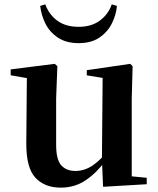

<svg xmlns="http://www.w3.org/2000/svg" viewBox="-20 -835 718 871"><path d="M255.7 16.2Q182.1 16.2 140.2 -29.3Q98.3 -74.7 99.3 -187.9L102 -497.7L132 -475.4L28.4 -493.5V-520.2L228 -545.4L240.2 -534.8L234.7 -388.7V-177.8Q234.7 -111 257.7 -85.3Q280.7 -59.5 321.8 -59.5Q364.7 -59.5 402.5 -85.8Q440.3 -112.1 469.6 -153.8L503.2 -103H456Q418.4 -51 368.8 -17.4Q319.2 16.2 255.7 16.2ZM447.6 12.4 442.4 -109.4V-111.9L445.6 -481.6L373.7 -493.2V-516.6L570.9 -545.4L581.6 -534.8L577.6 -388.7V-35L645.6 -28.5V0.7ZM162.3 -808.2 185.5 -815.2Q202.2 -768.8 240.2 -741.1Q278.2 -713.3 336.8 -713.3Q395 -713.3 433.2 -741.8Q471.4 -770.3 487.1 -815.2L510.6 -808.2Q506.8 -767.4 487.5 -728.7Q468.3 -690.1 431.2 -664.7Q394.2 -639.3 336.8 -639.3Q279.7 -639.3 242.2 -664.7Q204.6 -690.1 185.7 -728.7Q166.8 -767.4 162.3 -808.2Z"/></svg>

Font: Noto Serif TC
Style: Regular
Weight: 200
Designer: Ryoko NISHIZUKA 西塚涼子 (kana & ideographs); Frank Grießhammer (Latin, Greek & Cyrillic); Wenlong ZHANG 张文龙 (bopomofo); San
Foundry: Adobe
Version: Version 2.001;hotconv 1.1.0;makeotfexe 2.6.0